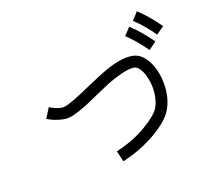

<svg xmlns="http://www.w3.org/2000/svg" viewBox="-139 -1014 1279 1184"><g transform="rotate(-20 500.0 -422.5)"><path d="M846.7 -508.8Q877 -444.3 876 -360.4Q874 -271.5 835.9 -207Q802.7 -149.4 706.1 -91.8Q601.6 -30.3 476.6 -2L460 -73.2Q575.2 -99.6 662.1 -151.4Q749 -203.1 773.4 -244.1Q792 -276.4 798.8 -320.8Q805.7 -365.2 799.8 -406.2Q793.9 -447.3 780.3 -477.5Q760.7 -518.6 735.4 -522.5Q702.1 -527.3 649.4 -513.7Q596.7 -500 559.6 -484.9Q522.5 -469.7 457 -440.4Q409.2 -418.9 383.8 -408.2Q358.4 -397.5 322.8 -385.3Q287.1 -373 260.7 -370.1Q233.4 -366.2 198.2 -376.5Q163.1 -386.7 147 -395Q130.9 -403.3 119.1 -410.2L138.7 -441.4L158.2 -472.7Q178.7 -460 206.1 -449.7Q233.4 -439.5 251 -442.4Q295.9 -448.2 426.8 -507.8Q535.2 -555.7 587.9 -573.2Q683.6 -604.5 747.1 -594.7Q810.5 -585 846.7 -508.8ZM793.9 -769.5Q858.4 -710 915 -628.9L863.3 -591.8Q809.6 -668 751 -723.6ZM871.1 -842.8Q935.5 -783.2 992.2 -701.2L939.5 -665Q886.7 -741.2 828.1 -795.9Z"/></g></svg>

Font: irohakakuC Regular
Style: Regular
Weight: 400
Designer: [Source Han Sans]
Ryoko NISHIZUKA Ë•øÂ°öÊ∂ºÂ≠ê (kana & ideographs); Paul D. Hunt (Latin, Greek & Cyrillic); Wenlong ZHAN
Version: Version 1.001.20160904